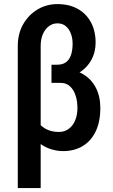

<svg xmlns="http://www.w3.org/2000/svg" viewBox="-20 -741 562 954"><path d="M235.8 -397H293.5Q351.1 -397 392.6 -372.6Q434.1 -348.1 456.3 -304.9Q478.5 -261.7 478.5 -204.6Q478.5 -136.2 455.6 -88.4Q432.6 -40.5 391.1 -15.4Q349.6 9.8 293.5 9.8Q260.7 9.8 228 -1.5Q195.3 -12.7 168.2 -36.1Q141.1 -59.6 125 -96.4Q108.9 -133.3 108.9 -184.1L150.4 -196.3Q150.4 -166 165 -140.9Q179.7 -115.7 207.3 -100.6Q234.9 -85.4 272.5 -85.4Q301.3 -85.4 322 -101.1Q342.8 -116.7 353.8 -143.6Q364.7 -170.4 364.7 -204.6Q364.7 -239.3 355.2 -267.6Q345.7 -295.9 327.4 -312.5Q309.1 -329.1 282.2 -329.1H235.8ZM265.1 -720.7Q323.2 -720.7 365.7 -697.3Q408.2 -673.8 431.6 -630.6Q455.1 -587.4 455.1 -528.8Q455.1 -480.5 432.4 -440.7Q409.7 -400.9 368.9 -377.4Q328.1 -354 274.9 -354H235.8V-419.4H263.7Q291.5 -419.4 308.3 -432.1Q325.2 -444.8 333 -468.5Q340.8 -492.2 340.8 -523.9Q340.8 -550.3 332.5 -573.2Q324.2 -596.2 307.4 -610.6Q290.5 -625 265.6 -625Q241.7 -625 222.9 -610.8Q204.1 -596.7 193.1 -571.5Q182.1 -546.4 182.1 -513.2V193.4H68.4V-513.2Q68.4 -573.7 95.2 -620.6Q122.1 -667.5 166.7 -694.1Q211.4 -720.7 265.1 -720.7Z"/></svg>

Font: Roboto Condensed Medium
Style: Regular
Weight: 500
Designer: Christian Robertson
Foundry: Google
Version: Version 3.0